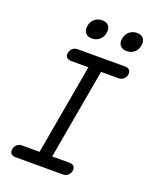

<svg xmlns="http://www.w3.org/2000/svg" viewBox="-169 -1042 937 1142"><g transform="rotate(20 300.0 -471.0)"><path d="M475 -819Q448 -819 434 -835.5Q420 -852 425 -880Q430 -909 450 -925.5Q470 -942 498 -942Q525 -942 538.5 -925.5Q552 -909 547 -880Q542 -852 522.5 -835.5Q503 -819 475 -819ZM255 -819Q228 -819 214.5 -835.5Q201 -852 205 -880Q210 -909 230 -925.5Q250 -942 277 -942Q305 -942 318.5 -925.5Q332 -909 327 -880Q322 -852 302.5 -835.5Q283 -819 255 -819ZM274 -79H385Q403 -79 412 -68Q421 -57 418 -40Q414 -22 401.5 -11Q389 0 371 0H69Q51 0 41.5 -11Q32 -22 36 -40Q39 -57 52 -68Q65 -79 83 -79H194L295 -651H184Q166 -651 156.5 -662Q147 -673 151 -690Q154 -708 167 -719Q180 -730 198 -730H500Q518 -730 527 -719Q536 -708 533 -690Q529 -673 516.5 -662Q504 -651 486 -651H375Z"/></g></svg>

Font: Maple Mono Light
Style: Italic
Weight: 300
Italic angle: -10°
Monospace: yes
Designer: subframe7536
Version: Version 7.000